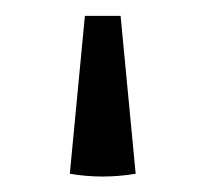

<svg xmlns="http://www.w3.org/2000/svg" viewBox="-20 -120 259 242"><path d="M132 -100 151 99Q109 106 68 99L87 -100Z"/></svg>

Font: Piazzolla
Style: Regular
Weight: 400
Designer: Juan Pablo del Peral
Foundry: Huerta Tipografica
Version: Version 1.330